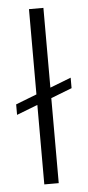

<svg xmlns="http://www.w3.org/2000/svg" viewBox="-50 -699 335 729"><g transform="rotate(-5 117.0 -334.0)"><path d="M144 0V-324L224 -355V-395L144 -364V-668H89V-343L9 -312V-272L89 -303V0Z"/></g></svg>

Font: Gantari Light
Style: Regular
Weight: 300
Designer: Anugrah Pasau
Foundry: Lafontype
Version: Version 1.000